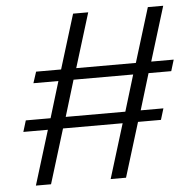

<svg xmlns="http://www.w3.org/2000/svg" viewBox="-52 -767 833 834"><g transform="rotate(-5 364.5 -350.0)"><path d="M363 -715 290 -478H550L623 -715H690L617 -478H715L700 -429H601L553 -271H652L637 -222H537L464 15H397L470 -222H210L137 15H71L144 -222H37L52 -271H160L208 -429H99L115 -478H224L297 -715ZM274 -429 226 -271H486L534 -429Z"/></g></svg>

Font: Pathway Extreme 8pt Thin 12pt Light
Style: Italic
Weight: 300
Italic angle: -8°
Version: Version 1.001;gftools[0.9.26]